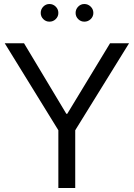

<svg xmlns="http://www.w3.org/2000/svg" viewBox="-20 -947 675 967"><path d="M273.9 0V-291L3.9 -729H101.1L314 -374H318.8L534.2 -729H629.9L358.9 -291V0ZM185.1 -881.8Q185.1 -900.4 198 -913.6Q210.9 -926.8 229 -926.8Q247.6 -926.8 260.7 -913.6Q273.9 -900.4 273.9 -881.8Q273.9 -863.8 260.7 -850.8Q247.6 -837.9 229 -837.9Q210.9 -837.9 198 -850.8Q185.1 -863.8 185.1 -881.8ZM360.8 -881.8Q360.8 -900.4 373.8 -913.6Q386.7 -926.8 404.8 -926.8Q423.3 -926.8 436.8 -913.6Q450.2 -900.4 450.2 -881.8Q450.2 -863.8 436.8 -850.8Q423.3 -837.9 404.8 -837.9Q386.7 -837.9 373.8 -850.8Q360.8 -863.8 360.8 -881.8Z"/></svg>

Font: Lumene Sans
Style: Regular
Weight: 400
Designer: Deni Anggara
Version: Version 1.003;Glyphs 3.1.2 (3151)